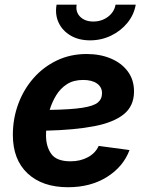

<svg xmlns="http://www.w3.org/2000/svg" viewBox="-20 -785 630 817"><path d="M269.5 11.7Q160.2 11.7 97.4 -47.1Q34.7 -106 34.7 -210.9Q34.7 -279.8 57.4 -341.8Q80.1 -403.8 122.1 -451.9Q164.1 -500 221.7 -527.6Q279.3 -555.2 348.6 -555.2Q406.2 -555.2 451.9 -535.9Q497.6 -516.6 523.9 -481Q550.3 -445.3 550.3 -396Q550.3 -334.5 507.3 -299.3Q464.4 -264.2 380.9 -248Q297.4 -231.9 176.3 -229Q175.8 -218.3 175.8 -208.5Q175.8 -161.6 198.2 -130.1Q220.7 -98.6 280.3 -98.6Q321.8 -98.6 354 -116Q386.2 -133.3 399.9 -164.1L531.2 -146.5Q504.4 -75.2 434.8 -31.7Q365.2 11.7 269.5 11.7ZM191.4 -317.4Q281.2 -318.8 329.3 -326.2Q377.4 -333.5 395.8 -348.4Q414.1 -363.3 414.1 -388.7Q414.1 -414.6 392.6 -429.7Q371.1 -444.8 333.5 -444.8Q293 -444.8 264.9 -426.8Q236.8 -408.7 219 -379.4Q201.2 -350.1 191.4 -317.4ZM363.3 -613.3Q315.4 -613.3 280.8 -633.5Q246.1 -653.8 229.7 -688.2Q213.4 -722.7 220.7 -765.1H306.2Q300.8 -733.9 321.3 -713.6Q341.8 -693.4 377 -693.4Q412.6 -693.4 439.5 -713.6Q466.3 -733.9 471.7 -765.1H557.6Q550.3 -722.7 522.5 -688.2Q494.6 -653.8 452.9 -633.5Q411.1 -613.3 363.3 -613.3Z"/></svg>

Font: Inter
Style: Bold Italic
Weight: 700
Italic angle: -9.39999°
Designer: Rasmus Andersson
Foundry: rsms
Version: Version 4.001;git-9221beed3